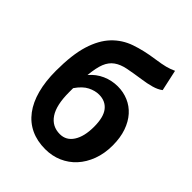

<svg xmlns="http://www.w3.org/2000/svg" viewBox="-234 -956 1098 1098"><g transform="rotate(45 315.5 -407.0)"><path d="M191 -313Q191 -209 225.5 -157.5Q260 -106 323 -106Q374 -106 403 -151Q432 -196 432 -274Q432 -352 403 -388.5Q374 -425 322 -425Q290 -425 256 -408Q222 -391 191 -346ZM561 -700Q539 -683 505 -673.5Q471 -664 434 -659Q372 -650 329.5 -641.5Q287 -633 259 -613Q231 -593 216.5 -557Q202 -521 196 -457Q228 -495 272 -514.5Q316 -534 365 -534Q410 -534 450 -517Q490 -500 519.5 -467Q549 -434 566 -385.5Q583 -337 583 -274Q583 -209 563 -155.5Q543 -102 508.5 -64.5Q474 -27 427 -6.5Q380 14 325 14Q259 14 208 -10Q157 -34 122 -80.5Q87 -127 69 -194Q51 -261 51 -347Q51 -477 76.5 -559Q102 -641 148.5 -690Q195 -739 260 -761.5Q325 -784 404 -795Q453 -802 480 -809Q507 -816 533 -828Z"/></g></svg>

Font: SpoqaHanSans-Bold
Style: Regular
Weight: 700
Designer: [Spoqa Han Sans] Dong-huui Kim \uAE40 \uB3D9 \uD718   [Noto Sans] Ryoko NISHIZUKA \u897F \u585A \u6DBC \u5B50  (kana & i
Foundry: Spoqa (http://www.spoqa-han-sans.com)
Version: Version 2.000